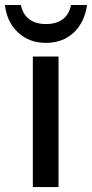

<svg xmlns="http://www.w3.org/2000/svg" viewBox="-46 -757 372 777"><path d="M190.9 -528.3V0H86.9V-528.3ZM139.6 -583.5Q71.8 -583.5 26.6 -626Q-18.6 -668.5 -25.9 -736.8H38.6Q45.9 -699.2 72 -679.4Q98.1 -659.7 140.1 -659.7Q182.1 -659.7 208.3 -679.4Q234.4 -699.2 241.2 -736.8H306.2Q296.4 -666.5 252.2 -625Q208 -583.5 139.6 -583.5Z"/></svg>

Font: Arimo Medium
Style: Regular
Weight: 500
Designer: Steve Matteson
Foundry: Monotype Imaging Inc.
Version: Version 1.33